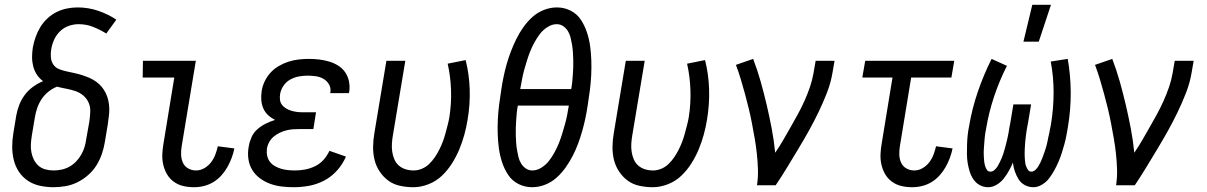

<svg xmlns="http://www.w3.org/2000/svg" viewBox="-20 -774 5040 802"><path d="M204 8Q175 8 147 2Q119 -4 96.5 -19Q74 -34 59 -56.5Q44 -79 37.5 -106Q31 -133 31 -161.5Q31 -190 36 -219L48 -292Q52 -314 60.5 -336Q69 -358 83.5 -377.5Q98 -397 118 -411.5Q138 -426 160 -435Q145 -446 134.5 -461.5Q124 -477 119 -496Q114 -515 114 -535Q114 -555 117 -575Q121 -597 128.5 -618.5Q136 -640 148 -660Q160 -680 177.5 -696.5Q195 -713 216 -723.5Q237 -734 259.5 -738.5Q282 -743 304 -743Q349 -743 390 -729Q431 -715 466 -692L424 -634Q398 -650 369.5 -661.5Q341 -673 308 -673Q288 -673 267.5 -666Q247 -659 231 -643.5Q215 -628 206 -608Q197 -588 194 -568Q191 -551 192.5 -534Q194 -517 203 -504Q212 -491 227.5 -485Q243 -479 259.5 -475.5Q276 -472 292 -468.5Q308 -465 323.5 -460Q339 -455 354 -448.5Q369 -442 382 -432.5Q395 -423 405 -411Q415 -399 422 -384.5Q429 -370 432.5 -354Q436 -338 436.5 -321.5Q437 -305 434.5 -287.5Q432 -270 430 -253L418 -181Q414 -156 405.5 -131Q397 -106 383 -83.5Q369 -61 348.5 -43Q328 -25 304 -13Q280 -1 254 3.5Q228 8 204 8ZM204 -62Q220 -62 237 -65.5Q254 -69 269.5 -77.5Q285 -86 297.5 -99Q310 -112 319 -127.5Q328 -143 333 -159.5Q338 -176 340 -192L353 -265Q356 -285 357 -306Q358 -327 350.5 -344.5Q343 -362 328.5 -374.5Q314 -387 295 -393.5Q276 -400 256.5 -403.5Q237 -407 218 -412Q198 -404 181 -390Q164 -376 152.5 -358Q141 -340 134.5 -320Q128 -300 125 -280L113 -208Q110 -190 109 -172.5Q108 -155 111 -138.5Q114 -122 121.5 -107Q129 -92 141 -81.5Q153 -71 169.5 -66.5Q186 -62 204 -62Z M790 8Q767 8 745.5 3Q724 -2 706.5 -14.5Q689 -27 678 -45.5Q667 -64 662 -85.5Q657 -107 658 -130Q659 -153 663 -175L708 -450H576L577 -520H798L739 -164Q736 -146 736.5 -128Q737 -110 744 -94.5Q751 -79 766 -70.5Q781 -62 799 -62Q817 -62 833.5 -71.5Q850 -81 861.5 -96Q873 -111 879.5 -128.5Q886 -146 890 -163L959 -154Q955 -134 947.5 -114Q940 -94 929.5 -75.5Q919 -57 904 -40.5Q889 -24 870.5 -13Q852 -2 831.5 3Q811 8 790 8Z M1207 8Q1181 8 1156 5Q1131 2 1108 -6.5Q1085 -15 1065.5 -29.5Q1046 -44 1033.5 -64.5Q1021 -85 1017.5 -110.5Q1014 -136 1019 -162Q1022 -181 1030.5 -200.5Q1039 -220 1055 -234Q1071 -248 1090 -257.5Q1109 -267 1129 -273Q1113 -281 1100 -293Q1087 -305 1080 -321Q1073 -337 1071.5 -355.5Q1070 -374 1073 -393Q1076 -414 1085.5 -434Q1095 -454 1110 -470.5Q1125 -487 1145 -498.5Q1165 -510 1185.5 -516.5Q1206 -523 1227.5 -525.5Q1249 -528 1270 -528Q1292 -528 1313 -525.5Q1334 -523 1354.5 -517Q1375 -511 1392.5 -500Q1410 -489 1421.5 -472.5Q1433 -456 1437.5 -435Q1442 -414 1439 -392L1437 -385H1359L1360 -388Q1363 -406 1354.5 -421Q1346 -436 1331.5 -444.5Q1317 -453 1299.5 -455.5Q1282 -458 1264 -458Q1246 -458 1227.5 -454.5Q1209 -451 1192 -441.5Q1175 -432 1164 -415.5Q1153 -399 1150 -381Q1148 -369 1149.5 -357Q1151 -345 1158 -336Q1165 -327 1175 -321Q1185 -315 1196.5 -311.5Q1208 -308 1220 -306.5Q1232 -305 1244 -305H1300L1289 -235H1233Q1219 -235 1204.5 -234Q1190 -233 1176 -229.5Q1162 -226 1148.5 -219.5Q1135 -213 1123.5 -203.5Q1112 -194 1104.5 -180.5Q1097 -167 1095 -153Q1093 -138 1096 -123.5Q1099 -109 1107.5 -98Q1116 -87 1128.5 -80Q1141 -73 1154.5 -69Q1168 -65 1183 -63.5Q1198 -62 1213 -62Q1234 -62 1255 -66Q1276 -70 1296.5 -80Q1317 -90 1332 -107Q1347 -124 1356 -144L1425 -120Q1412 -89 1388.5 -62.5Q1365 -36 1334.5 -20Q1304 -4 1271.5 2Q1239 8 1207 8Z M1707 8Q1678 8 1650.5 2Q1623 -4 1602 -19.5Q1581 -35 1566 -57.5Q1551 -80 1544.5 -106.5Q1538 -133 1538.5 -162Q1539 -191 1544 -219L1594 -520H1673L1621 -208Q1618 -191 1617 -173.5Q1616 -156 1618.5 -139.5Q1621 -123 1627.5 -108Q1634 -93 1646 -82.5Q1658 -72 1674 -67Q1690 -62 1708 -62Q1725 -62 1742 -69Q1759 -76 1772.5 -89Q1786 -102 1796.5 -117.5Q1807 -133 1815 -149Q1823 -165 1829.5 -182Q1836 -199 1840.5 -216Q1845 -233 1849.5 -250Q1854 -267 1857 -284Q1866 -341 1864 -398Q1862 -455 1850 -508L1925 -523Q1940 -464 1942 -400.5Q1944 -337 1933 -273Q1928 -242 1919.5 -211Q1911 -180 1898.5 -150Q1886 -120 1868 -91.5Q1850 -63 1826 -40Q1802 -17 1770 -4.5Q1738 8 1707 8Z M2203 8Q2172 8 2145.5 -5.5Q2119 -19 2103 -43Q2087 -67 2077.5 -95.5Q2068 -124 2064 -153.5Q2060 -183 2059 -213.5Q2058 -244 2059.5 -275Q2061 -306 2065 -337.5Q2069 -369 2074 -400Q2078 -427 2083.5 -453.5Q2089 -480 2096.5 -506.5Q2104 -533 2114 -559Q2124 -585 2136.5 -610.5Q2149 -636 2165.5 -659.5Q2182 -683 2203.5 -702.5Q2225 -722 2252 -732.5Q2279 -743 2306 -743Q2337 -743 2363.5 -729.5Q2390 -716 2406 -692Q2422 -668 2431.5 -639.5Q2441 -611 2445 -581.5Q2449 -552 2450 -521.5Q2451 -491 2449.5 -460Q2448 -429 2444 -397.5Q2440 -366 2435 -335Q2431 -308 2425.5 -281.5Q2420 -255 2412.5 -228.5Q2405 -202 2395.5 -176Q2386 -150 2373 -124.5Q2360 -99 2343.5 -75.5Q2327 -52 2305.5 -32.5Q2284 -13 2257 -2.5Q2230 8 2203 8ZM2366 -402Q2369 -418 2370.5 -433.5Q2372 -449 2373 -464.5Q2374 -480 2374.5 -495.5Q2375 -511 2374.5 -526.5Q2374 -542 2373 -557Q2372 -572 2369.5 -587Q2367 -602 2363.5 -616.5Q2360 -631 2352.5 -643.5Q2345 -656 2333 -664.5Q2321 -673 2305 -673Q2286 -673 2267 -661Q2248 -649 2235.5 -632.5Q2223 -616 2212.5 -597Q2202 -578 2194.5 -559Q2187 -540 2181 -520.5Q2175 -501 2169.5 -481.5Q2164 -462 2160.5 -442Q2157 -422 2153 -402ZM2204 -62Q2223 -62 2242 -74Q2261 -86 2273.5 -102.5Q2286 -119 2296.5 -138Q2307 -157 2314.5 -176Q2322 -195 2328 -214.5Q2334 -234 2339.5 -253.5Q2345 -273 2349 -293Q2353 -313 2356 -333H2143Q2140 -317 2138.5 -301.5Q2137 -286 2136 -270.5Q2135 -255 2134.5 -239.5Q2134 -224 2134.5 -208.5Q2135 -193 2136 -178Q2137 -163 2139.5 -148Q2142 -133 2145.5 -118.5Q2149 -104 2156.5 -91.5Q2164 -79 2176 -70.5Q2188 -62 2204 -62Z M2707 8Q2678 8 2650.5 2Q2623 -4 2602 -19.5Q2581 -35 2566 -57.5Q2551 -80 2544.5 -106.5Q2538 -133 2538.5 -162Q2539 -191 2544 -219L2594 -520H2673L2621 -208Q2618 -191 2617 -173.5Q2616 -156 2618.5 -139.5Q2621 -123 2627.5 -108Q2634 -93 2646 -82.5Q2658 -72 2674 -67Q2690 -62 2708 -62Q2725 -62 2742 -69Q2759 -76 2772.5 -89Q2786 -102 2796.5 -117.5Q2807 -133 2815 -149Q2823 -165 2829.5 -182Q2836 -199 2840.5 -216Q2845 -233 2849.5 -250Q2854 -267 2857 -284Q2866 -341 2864 -398Q2862 -455 2850 -508L2925 -523Q2940 -464 2942 -400.5Q2944 -337 2933 -273Q2928 -242 2919.5 -211Q2911 -180 2898.5 -150Q2886 -120 2868 -91.5Q2850 -63 2826 -40Q2802 -17 2770 -4.5Q2738 8 2707 8Z M3142 0Q3147 -33 3146 -66Q3145 -99 3141.5 -131.5Q3138 -164 3132.5 -195.5Q3127 -227 3121 -258.5Q3115 -290 3107.5 -321Q3100 -352 3091.5 -383Q3083 -414 3074 -444Q3065 -474 3054 -503L3126 -528Q3144 -481 3157.5 -433Q3171 -385 3182.5 -336Q3194 -287 3203.5 -237Q3213 -187 3218 -136Q3236 -162 3251.5 -189Q3267 -216 3282.5 -243Q3298 -270 3313 -297.5Q3328 -325 3340.5 -353Q3353 -381 3363 -410Q3373 -439 3378 -468L3387 -520H3466L3457 -468Q3450 -427 3434 -386Q3418 -345 3399 -305.5Q3380 -266 3358.5 -227.5Q3337 -189 3314 -151Q3291 -113 3268 -75Q3245 -37 3220 0Z M3790 8Q3767 8 3745.5 3Q3724 -2 3706.5 -14.5Q3689 -27 3678 -45.5Q3667 -64 3662 -85.5Q3657 -107 3658 -130Q3659 -153 3663 -175L3708 -450H3582L3594 -520H3966L3954 -450H3786L3739 -164Q3736 -146 3736.5 -128Q3737 -110 3744 -94.5Q3751 -79 3766 -70.5Q3781 -62 3799 -62Q3817 -62 3833.5 -71.5Q3850 -81 3861.5 -96Q3873 -111 3879.5 -128.5Q3886 -146 3890 -163L3959 -154Q3955 -134 3947.5 -114Q3940 -94 3929.5 -75.5Q3919 -57 3904 -40.5Q3889 -24 3870.5 -13Q3852 -2 3831.5 3Q3811 8 3790 8Z M4108 8Q4088 8 4072 -1Q4056 -10 4046 -25Q4036 -40 4030.5 -57.5Q4025 -75 4022 -93.5Q4019 -112 4019 -131.5Q4019 -151 4019.5 -170Q4020 -189 4022 -208.5Q4024 -228 4028 -247Q4040 -319 4064 -389.5Q4088 -460 4122 -528L4186 -499Q4154 -436 4132 -369.5Q4110 -303 4099 -236Q4097 -227 4095.5 -217Q4094 -207 4093 -197Q4092 -187 4091.5 -177.5Q4091 -168 4090 -158Q4089 -148 4089 -138.5Q4089 -129 4089.5 -119.5Q4090 -110 4091 -100.5Q4092 -91 4094.5 -82Q4097 -73 4102 -65Q4107 -57 4117 -57Q4126 -57 4134 -64Q4142 -71 4147 -79.5Q4152 -88 4156.5 -97Q4161 -106 4164.5 -114.5Q4168 -123 4171 -132Q4174 -141 4176.5 -150.5Q4179 -160 4181.5 -169Q4184 -178 4186 -187Q4188 -196 4190 -205Q4192 -214 4193.5 -223.5Q4195 -233 4196.5 -242Q4198 -251 4200 -260L4213 -338H4287L4274 -260Q4272 -251 4270.5 -242Q4269 -233 4267.5 -223.5Q4266 -214 4265 -205Q4264 -196 4263 -187Q4262 -178 4261.5 -169Q4261 -160 4260.5 -151Q4260 -142 4260 -133Q4260 -124 4260.5 -115Q4261 -106 4262 -97Q4263 -88 4266 -80Q4269 -72 4274 -64.5Q4279 -57 4288 -57Q4297 -57 4304.5 -64Q4312 -71 4317 -79Q4322 -87 4326 -95.5Q4330 -104 4333.5 -113Q4337 -122 4340 -130.5Q4343 -139 4346 -148Q4349 -157 4351.5 -166Q4354 -175 4355.5 -183.5Q4357 -192 4359 -201Q4361 -210 4363 -219Q4365 -228 4366.5 -237Q4368 -246 4370 -255Q4381 -322 4381 -388Q4381 -454 4369 -517L4440 -528Q4452 -460 4452.5 -388.5Q4453 -317 4441 -245Q4438 -227 4434.5 -208.5Q4431 -190 4426 -171.5Q4421 -153 4415 -134.5Q4409 -116 4401.5 -98.5Q4394 -81 4384.5 -63.5Q4375 -46 4363 -30Q4351 -14 4333 -3Q4315 8 4297 8Q4277 8 4260.5 -1Q4244 -10 4234.5 -25.5Q4225 -41 4219 -58.5Q4213 -76 4211 -95Q4204 -78 4194.5 -61Q4185 -44 4173 -28.5Q4161 -13 4143.5 -2.5Q4126 8 4108 8ZM4255 -600 4292 -754H4370L4319 -600Z M4642 0Q4647 -33 4646 -66Q4645 -99 4641.5 -131.5Q4638 -164 4632.5 -195.5Q4627 -227 4621 -258.5Q4615 -290 4607.5 -321Q4600 -352 4591.5 -383Q4583 -414 4574 -444Q4565 -474 4554 -503L4626 -528Q4644 -481 4657.5 -433Q4671 -385 4682.5 -336Q4694 -287 4703.5 -237Q4713 -187 4718 -136Q4736 -162 4751.5 -189Q4767 -216 4782.5 -243Q4798 -270 4813 -297.5Q4828 -325 4840.5 -353Q4853 -381 4863 -410Q4873 -439 4878 -468L4887 -520H4966L4957 -468Q4950 -427 4934 -386Q4918 -345 4899 -305.5Q4880 -266 4858.5 -227.5Q4837 -189 4814 -151Q4791 -113 4768 -75Q4745 -37 4720 0Z"/></svg>

Font: Iosevka Term Curly
Style: Italic
Weight: 400
Italic angle: -9°
Designer: Belleve Invis
Foundry: Belleve Invis
Version: Version 32.3.0